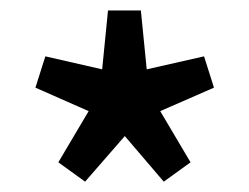

<svg xmlns="http://www.w3.org/2000/svg" viewBox="-20 -732 478 368"><path d="M47.9 -564 66.9 -624 175.8 -599.1 187 -711.9H250L261.2 -599.1L371.1 -624L390.1 -564L287.1 -519L345.2 -420.9L293.9 -383.8L219.2 -471.2L143.1 -383.8L91.8 -420.9L149.9 -519Z"/></svg>

Font: Source Sans Pro Semibold
Style: Regular
Weight: 600
Designer: Paul D. Hunt
Foundry: Adobe Systems Incorporated
Version: Version 2.020;PS 2.0;hotconv 1.0.86;makeotf.lib2.5.63406